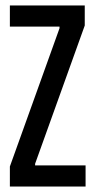

<svg xmlns="http://www.w3.org/2000/svg" viewBox="-20 -680 348 700"><path d="M16 0V-73L197 -577V-583H16V-660H289V-587L108 -83V-77H292V0Z"/></svg>

Font: Bricolage Grotesque 96pt Condensed
Style: Regular
Weight: 400
Width: 3
Designer: Mathieu Triay
Foundry: Atelier Triay
Version: Version 1.001; ttfautohint (v1.8.4.7-5d5b);gftools[0.9.33.de